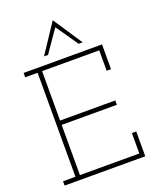

<svg xmlns="http://www.w3.org/2000/svg" viewBox="-168 -1026 906 1121"><g transform="rotate(-20 285.5 -465.5)"><path d="M536 0H35V-27H112V-673H35V-700H522V-546H495V-673H140V-366H483V-339H140V-27H509V-154H536ZM205 -750H180Q210 -795 240 -840.5Q270 -886 300 -931Q330 -886 360 -840.5Q390 -795 420 -750H395Q372 -784 348 -818.5Q324 -853 300 -887Q276 -853 252 -818.5Q228 -784 205 -750Z"/></g></svg>

Font: Josefin Slab Light
Style: Regular
Weight: 300
Designer: Santiago Orozco
Foundry: Typemade
Version: Version 2.000